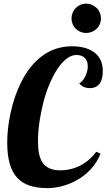

<svg xmlns="http://www.w3.org/2000/svg" viewBox="-20 -1000 575 1037"><path d="M389.2 -844.7Q378.4 -855 372.3 -869.6Q366.2 -884.3 366.2 -900.4Q366.2 -916.5 372.3 -931.4Q378.4 -946.3 389.2 -957Q399.9 -967.8 414.6 -974.1Q429.2 -980.5 445.3 -980.5Q461.4 -980.5 476.1 -974.1Q490.7 -967.8 502 -957Q513.2 -946.3 519.3 -931.4Q525.4 -916.5 525.4 -900.4Q525.4 -884.3 519.3 -869.6Q513.2 -855 502 -844.7Q490.7 -834 476.1 -827.9Q461.4 -821.8 445.3 -821.8Q429.2 -821.8 414.6 -827.9Q399.9 -834 389.2 -844.7ZM73.2 -39.6Q45.9 -68.8 32.5 -116Q19 -163.1 19 -230Q19 -305.7 36.6 -387.7Q57.1 -482.9 95.2 -558.1Q139.6 -645.5 203.1 -694.3Q275.4 -750 368.2 -750Q442.9 -750 486.8 -718.8Q535.2 -684.6 535.2 -616.2Q535.2 -573.2 519.5 -550.3Q501 -523.9 464.8 -523.9Q449.7 -523.9 435.3 -529.3Q420.9 -534.7 408.2 -549.8Q417 -554.2 425.3 -563.7Q433.6 -573.2 439.9 -585.9Q454.1 -614.3 454.1 -642.1Q454.1 -668.9 440.4 -684.6Q424.3 -703.1 393.1 -703.1Q366.2 -703.1 340.1 -683.3Q314 -663.6 290 -627.4Q267.1 -592.8 247.6 -546.4Q228 -500 214.4 -447.8Q200.7 -395 192.9 -340.3Q185.1 -285.6 185.1 -235.8Q185.1 -198.7 190.7 -170.9Q196.3 -143.1 209 -123.5Q236.8 -80.1 305.2 -80.1Q363.8 -80.1 414.1 -106.2Q464.4 -132.3 500 -180.2L522.9 -169.9Q503.9 -122.1 470.5 -86.2Q437 -50.3 395 -26.9Q356.4 -5.4 315.4 5.4Q274.4 16.1 237.8 16.1Q181.2 16.1 140.6 2.7Q100.1 -10.7 73.2 -39.6Z"/></svg>

Font: Pattaya
Style: Regular
Weight: 400
Designer: Pablo Impallari / Thai characters Designed by Thanarat Vachiruckul and Suppakit Chalermlarp
Foundry: Pablo Impallari
Version: Version 2.001